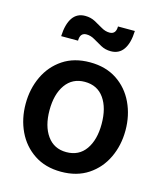

<svg xmlns="http://www.w3.org/2000/svg" viewBox="-108 -784 740 874"><g transform="rotate(15 262.0 -347.0)"><path d="M261.5 10Q187.5 10 134.8 -25Q82 -60 54.2 -118.5Q26.5 -177 26.5 -247.5Q26.5 -318 54.2 -376.8Q82 -435.5 134.5 -470.5Q187 -505.5 261.5 -505.5Q336 -505.5 388.8 -470.5Q441.5 -435.5 469.2 -376.8Q497 -318 497 -247.5Q497 -177 469.2 -118.5Q441.5 -60 388.8 -25Q336 10 261.5 10ZM261.5 -82.5Q321 -82.5 352.8 -127.8Q384.5 -173 384.5 -247.5Q384.5 -323 352.8 -368.2Q321 -413.5 261.5 -413.5Q203.5 -413.5 171.2 -368.2Q139 -323 139 -247.5Q139 -173 171.2 -127.8Q203.5 -82.5 261.5 -82.5ZM338.5 -578.5Q312.5 -578.5 291.5 -590Q270.5 -601.5 251.5 -612.8Q232.5 -624 213 -624Q182.5 -624 182.5 -586.5H103Q105.5 -643.5 126.2 -673.8Q147 -704 185.5 -704Q211.5 -704 232.5 -692.8Q253.5 -681.5 272.5 -670.2Q291.5 -659 311 -659Q341.5 -659 341.5 -696H421Q419 -639 398.2 -608.8Q377.5 -578.5 338.5 -578.5Z"/></g></svg>

Font: Cabin SemiCondensed SemiBold
Style: Regular
Weight: 600
Width: 4
Designer: Pablo Impallari
Foundry: Pablo Impallari. http://www.impallari.com Igino Marini. http://www.ikern.com
Version: Version 3.001